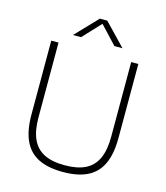

<svg xmlns="http://www.w3.org/2000/svg" viewBox="-135 -1047 1006 1161"><g transform="rotate(15 367.5 -467.0)"><path d="M95 -277.5V-740H140.5V-271.5Q140.5 -188 164.8 -135.5Q189 -83 239 -58Q289 -33 368 -33Q447 -33 497 -58Q547 -83 571.2 -135.5Q595.5 -188 595.5 -271.5V-740H640V-277.5Q640 -177.5 610.8 -114.2Q581.5 -51 521.5 -21Q461.5 9 368 9Q274 9 214 -21Q154 -51 124.5 -114.2Q95 -177.5 95 -277.5ZM523 -807H472.5L368 -918.5L263.5 -807H213L344.5 -944.5H391Z"/></g></svg>

Font: Encode Sans Semi Expanded ExLight
Style: Regular
Weight: 275
Width: 6
Designer: Multiple Designers
Foundry: Impallari Type
Version: Version 2.000